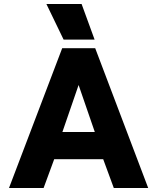

<svg xmlns="http://www.w3.org/2000/svg" viewBox="-20 -940 786 960"><path d="M212 -920H388L453 -742H298ZM291 -699H456L721 0H549L496 -144H251L198 0H25ZM454 -280 373 -515 292 -280Z"/></svg>

Font: Readiness
Style: Bold
Weight: 700
Designer: Katatrad Team
Foundry: CadsonDemak
Version: Version 1.00;January 16, 2020;FontCreator 12.0.0.2550 64-bit